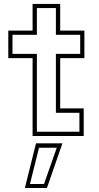

<svg xmlns="http://www.w3.org/2000/svg" viewBox="-20 -697 508 984"><path d="M147 0V-399H22.5V-540H147V-677H288.5V-540H412.5V-399H288.5V-141.5H409V0ZM169 -22H387V-119H266.5V-421H391V-518.5H266.5V-655.5H169V-518.5H44V-421H169ZM107.5 266.5 164.5 37.5H300L220.5 266.5ZM133.5 246H205.5L271 60H180Z"/></svg>

Font: Tourney ExtraLight
Style: Regular
Weight: 250
Designer: Tyler Finck
Foundry: Etcetera Type Co
Version: Version 1.015